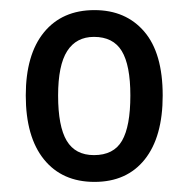

<svg xmlns="http://www.w3.org/2000/svg" viewBox="-20 -742 373 380"><path d="M302 -553Q302 -471 266.5 -426.5Q231 -382 167 -382Q103 -382 67 -426.5Q31 -471 31 -553Q31 -634 67 -678Q103 -722 167 -722Q229 -722 265.5 -679.5Q302 -637 302 -553ZM95 -553Q95 -492 112 -463.5Q129 -435 166 -435Q205 -435 221.5 -463.5Q238 -492 238 -553Q238 -613 221 -641Q204 -669 166 -669Q131 -669 113 -641Q95 -613 95 -553Z"/></svg>

Font: Noto Sans Lao Condensed
Style: Regular
Weight: 400
Width: 3
Designer: Monotype Design Team
Foundry: Monotype Imaging Inc.
Version: Version 2.003; ttfautohint (v1.8.4.7-5d5b)